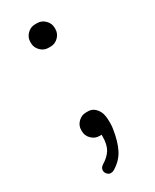

<svg xmlns="http://www.w3.org/2000/svg" viewBox="-170 -543 593 733"><g transform="rotate(-30 127.0 -176.5)"><path d="M67.4 118.2Q67.4 127 74.2 134.3Q81.1 141.6 89.4 141.6Q97.7 141.6 105 137.2Q139.6 116.2 156.2 83.5Q172.9 50.8 180.7 -1Q182.6 -11.7 182.6 -24.9Q182.6 -46.4 180.7 -56.6Q177.2 -79.1 162.1 -93.8Q149.4 -106.4 131.8 -106.4H122.1Q102.5 -106.4 87.9 -91.8Q73.2 -77.1 73.2 -57.6V-51.8Q73.2 -32.2 87.9 -17.6Q102.5 -2.9 122.1 -2.9H131.8V3.9Q131.8 40 119.1 61Q106.4 82 78.6 98.6Q67.4 106.4 67.4 118.2ZM122.1 -391.6H131.8Q151.4 -391.6 166 -406.2Q180.7 -420.9 180.7 -440.4V-446.3Q180.7 -465.8 166 -480.5Q151.4 -495.1 131.8 -495.1H122.1Q102.5 -495.1 87.9 -480.5Q73.2 -465.8 73.2 -446.3V-440.4Q73.2 -420.9 87.9 -406.2Q102.5 -391.6 122.1 -391.6Z"/></g></svg>

Font: YuPearl-Light
Style: Light
Weight: 300
Designer: Max Yao
Foundry: Max-Everyday
Version: Version 1.011; ttfautohint (v1.8.3)